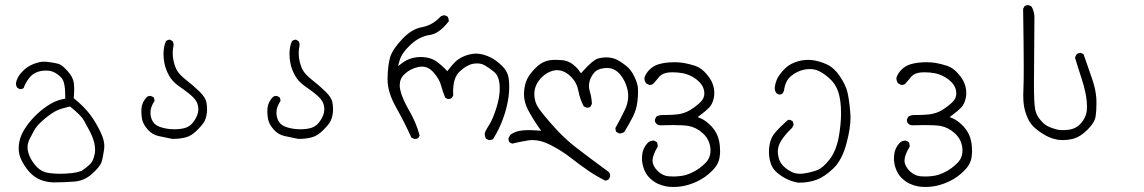

<svg xmlns="http://www.w3.org/2000/svg" viewBox="-20 -449 4540 762"><path d="M163.6 -168.9Q178.7 -168.9 190.4 -164.1Q208.5 -156.7 223.6 -140.4Q238.8 -124 238.8 -70.8Q238.8 -66.9 238.8 -57.6Q222.2 -54.2 211.4 -50.8Q190.4 -43.5 170.9 -30.8Q141.6 -11.7 116.7 13.9Q91.8 39.6 75 67.4Q58.1 95.2 54.7 127Q54.2 133.3 54.2 140.6Q54.2 163.1 64 184.1Q76.7 210.9 96.2 232.9Q115.7 254.4 139.6 264.2Q163.6 273.9 191.4 274.9Q235.4 274.9 276.4 271.5Q315.4 268.1 345.7 240.7Q376.5 212.4 382.3 196.3Q388.2 178.7 393.1 144.5Q394 138.7 394 130.1Q394 121.6 391.6 109.9Q387.2 91.3 376.5 69.8Q355 27.3 333 -0.2Q311 -27.8 275.9 -56.6L272.5 -59.1Q274.4 -79.1 274.4 -93Q274.4 -106.9 273.2 -116.9Q272 -127 269 -134.8Q261.7 -154.3 239.7 -175.8Q222.7 -193.4 209.5 -196.3Q191.9 -200.7 166.5 -203.6Q161.6 -204.1 157.5 -204.1Q153.3 -204.1 147.7 -203.9Q142.1 -203.6 133.1 -201.4Q124 -199.2 114.7 -195.8Q87.4 -185.1 67.6 -164.1Q47.9 -143.1 43.5 -120.1Q43.5 -119.1 43.5 -117.7Q43.5 -116.2 43.7 -114Q43.9 -111.8 44.4 -109.4Q45.9 -104.5 48.8 -100.6L58.6 -95.2Q59.1 -95.2 61.3 -95.2Q63.5 -95.2 67.1 -96.2Q70.8 -97.2 73.7 -99.1Q80.1 -118.7 95.7 -139.2Q118.2 -168.9 163.6 -168.9ZM174.8 237.8Q145 233.4 127.4 214.8Q111.3 197.8 102.1 180.7Q92.8 163.6 89.8 144.5Q89.4 140.1 89.4 136.7Q89.4 133.3 89.6 129.2Q89.8 125 91.6 118.7Q93.3 112.3 95.7 106.4Q104 89.4 114.7 69.8Q126 48.8 156.7 22.9Q187.5 -2.4 206.8 -11Q226.1 -19.5 257.8 -26.4Q280.3 -8.3 293.2 4.6Q306.2 17.6 312 27.3Q322.8 46.4 335.2 69.8Q347.7 93.3 353.5 115.7Q357.4 131.8 357.4 145.5Q357.4 160.2 352.5 175.3Q350.1 183.1 346.7 189.9Q343.3 196.8 336.9 203.1Q325.2 214.8 304.2 229Q285.6 235.8 267.6 237.8Q238.8 240.7 218 240.7Q197.3 240.7 174.8 237.8Z M541.5 -19Q541 -11.7 541 -5.9Q541 12.2 544.4 26.4Q548.8 45.4 566.9 65.9Q585 85.9 610.4 91.1Q635.7 96.2 663.1 102.1Q666 102.1 669.4 102.1Q693.8 102.1 717 96.2Q740.2 90.3 762.7 67.4Q786.1 44.4 792.5 30.3Q801.8 10.3 801.8 -16.1Q801.8 -28.8 799.3 -42.5Q795.9 -62 772 -85.4Q748 -108.9 719.7 -130.9Q689.5 -154.3 680.2 -173.6Q670.9 -192.9 667 -217.3Q665.5 -227.1 665.5 -239.3Q665.5 -251.5 668.5 -266.1Q668.9 -269 668.9 -272Q668.9 -279.8 665 -285.6L654.8 -291.5Q654.8 -291.5 654.3 -291.5Q645.5 -291.5 638.7 -285.6Q628.9 -264.6 628.9 -233.9Q628.9 -217.3 632.3 -199.7Q636.7 -175.3 650.4 -149.9Q664.1 -125 690.9 -106.4Q730.5 -79.1 746.3 -63.2Q762.2 -47.4 765.6 -29.8Q767.1 -22 767.1 -15.1Q767.1 -2.9 762.7 7.8Q756.3 24.4 745.1 38.1Q732.9 53.2 715.1 58.6Q697.3 64 671.4 64Q645.5 64 622.1 57.1Q596.7 50.3 586.4 33.2Q577.1 17.6 577.1 -2.4Q577.1 -24.4 593.3 -48.3Q593.3 -48.8 593.3 -48.8Q593.3 -57.1 588.9 -63.5L579.1 -67.9Q577.6 -68.4 575.2 -68.4Q567.4 -68.4 561 -62Q543.5 -42.5 541.5 -19Z M1041.5 -19Q1041 -11.7 1041 -5.9Q1041 12.2 1044.4 26.4Q1048.8 45.4 1066.9 65.9Q1085 85.9 1110.4 91.1Q1135.7 96.2 1163.1 102.1Q1166 102.1 1169.4 102.1Q1193.8 102.1 1217 96.2Q1240.2 90.3 1262.7 67.4Q1286.1 44.4 1292.5 30.3Q1301.8 10.3 1301.8 -16.1Q1301.8 -28.8 1299.3 -42.5Q1295.9 -62 1272 -85.4Q1248 -108.9 1219.7 -130.9Q1189.5 -154.3 1180.2 -173.6Q1170.9 -192.9 1167 -217.3Q1165.5 -227.1 1165.5 -239.3Q1165.5 -251.5 1168.5 -266.1Q1168.9 -269 1168.9 -272Q1168.9 -279.8 1165 -285.6L1154.8 -291.5Q1154.8 -291.5 1154.3 -291.5Q1145.5 -291.5 1138.7 -285.6Q1128.9 -264.6 1128.9 -233.9Q1128.9 -217.3 1132.3 -199.7Q1136.7 -175.3 1150.4 -149.9Q1164.1 -125 1190.9 -106.4Q1230.5 -79.1 1246.3 -63.2Q1262.2 -47.4 1265.6 -29.8Q1267.1 -22 1267.1 -15.1Q1267.1 -2.9 1262.7 7.8Q1256.3 24.4 1245.1 38.1Q1232.9 53.2 1215.1 58.6Q1197.3 64 1171.4 64Q1145.5 64 1122.1 57.1Q1096.7 50.3 1086.4 33.2Q1077.1 17.6 1077.1 -2.4Q1077.1 -24.4 1093.3 -48.3Q1093.3 -48.8 1093.3 -48.8Q1093.3 -57.1 1088.9 -63.5L1079.1 -67.9Q1077.6 -68.4 1075.2 -68.4Q1067.4 -68.4 1061 -62Q1043.5 -42.5 1041.5 -19Z M1921.4 106.9Q1931.2 106.9 1937 102.5Q1962.4 62.5 1978 17.6Q2001 -47.9 2001 -105.5Q2001 -121.6 1999 -136.2Q1995.1 -165.5 1973.4 -186.8Q1951.7 -208 1931.6 -218.8Q1898.9 -236.3 1868.2 -236.3Q1862.3 -236.3 1856.4 -235.4Q1839.8 -232.9 1825.4 -227.5Q1811 -222.2 1797.4 -212.4Q1783.2 -202.6 1760.7 -173.3L1755.4 -166.5Q1747.6 -174.8 1745.1 -177.2Q1732.9 -189.5 1714.4 -203.6Q1688.5 -222.7 1648.9 -222.7Q1634.8 -222.7 1621.1 -219.7Q1597.7 -214.8 1576.7 -199.2L1559.6 -186.5L1565.4 -207Q1573.7 -238.3 1609.4 -271.5Q1645 -304.7 1687 -310.5Q1722.7 -315.4 1761.2 -364.7Q1761.2 -365.2 1761.2 -365.7Q1761.2 -375 1756.8 -382.8L1746.1 -388.2Q1745.6 -388.2 1743.7 -388.2Q1741.7 -388.2 1739.3 -387.7Q1733.4 -386.7 1728.5 -383.3Q1696.8 -348.6 1653.3 -340.8Q1614.3 -334 1575.9 -293.5Q1537.6 -252.9 1528.3 -221.7Q1519 -189.5 1518.1 -136.7Q1518.1 -135.3 1518.1 -133.8Q1518.1 -83 1551.5 -23.7Q1585 35.6 1612.8 97.2L1623 102.1Q1625 102.5 1626.5 102.5Q1635.3 102.5 1640.6 97.7L1645.5 88.9Q1631.8 37.6 1604 -10Q1576.2 -57.6 1568.4 -92.8Q1566.4 -102.1 1566.4 -110.8Q1566.4 -136.2 1584.5 -153.8Q1606.9 -175.8 1639.6 -183.1Q1647 -184.6 1654.3 -184.6Q1680.2 -184.6 1699.7 -162.6Q1723.6 -136.2 1731 -108.4Q1737.3 -84 1747.1 -61L1756.8 -56.2Q1757.3 -56.2 1758.1 -56.2Q1758.8 -56.2 1760 -56.2Q1761.2 -56.2 1762.5 -56.4Q1763.7 -56.6 1764.9 -56.9Q1766.1 -57.1 1767.3 -57.4Q1768.6 -57.6 1769.5 -58.1Q1771.5 -59.1 1773.4 -60.5L1778.8 -70.8Q1778.3 -78.6 1778.3 -85.4Q1778.3 -140.1 1803.2 -164.1Q1830.6 -190.4 1856.9 -195.8Q1865.7 -197.3 1873.5 -197.3Q1890.6 -197.3 1904.3 -189.5Q1922.4 -178.7 1940.4 -164.1Q1963.4 -145.5 1963.4 -98.1Q1963.4 -63.5 1950.7 -22.9Q1936.5 23.4 1920.7 47.9Q1904.8 72.3 1903.8 81.5Q1903.8 92.8 1909.2 101.6L1919.9 106.9Q1920.4 106.9 1921.4 106.9Z M2093.8 106.9Q2127.4 106.9 2164.1 126Q2209.5 148.9 2246.6 178.2Q2283.2 207 2315.7 229Q2348.1 251 2382.8 268.1Q2389.6 266.6 2396 262.7L2401.4 252Q2401.4 251 2401.4 248.3Q2401.4 245.6 2400.4 241.5Q2399.4 237.3 2396.5 233.9Q2314.5 173.8 2267.1 137.2Q2219.2 100.1 2175.8 51.3Q2132.3 2.4 2116.5 -21.5Q2100.6 -45.4 2100.6 -75.2Q2100.6 -112.3 2129.4 -141.6Q2151.4 -163.6 2178.7 -169.4Q2184.6 -170.4 2187.7 -170.4Q2190.9 -170.4 2194.1 -170.4Q2197.3 -170.4 2203.6 -169.2Q2210 -168 2215.8 -165.5Q2231.9 -158.7 2246.6 -144Q2269.5 -120.6 2275.6 -87.9Q2281.7 -55.2 2296.9 -26.9L2307.1 -22Q2309.1 -21.5 2310.5 -21.5Q2318.4 -21.5 2323.7 -25.9L2329.1 -36.6Q2328.1 -62 2321.8 -82.5Q2317.4 -96.2 2317.4 -106.9Q2317.4 -117.7 2319.8 -126Q2324.7 -145 2338.4 -160.6Q2352.5 -177.2 2384.8 -179.2Q2387.2 -179.2 2389.6 -179.2Q2419.4 -179.2 2440.9 -153.8Q2463.4 -127.4 2471.2 -89.8Q2473.1 -78.6 2473.1 -67.4Q2473.1 -40.5 2460 -13.2Q2442.9 22.5 2422.9 58.1Q2422.4 59.6 2422.4 61Q2422.4 69.3 2426.8 75.2L2438 80.6Q2438.5 80.6 2439 80.6Q2449.7 80.6 2458 74.2Q2475.1 46.4 2490.5 16.8Q2505.9 -12.7 2509.8 -46.4Q2512.2 -68.8 2512.2 -81.3Q2512.2 -93.8 2511.7 -100.6Q2509.8 -120.1 2497.1 -146Q2484.9 -171.9 2465.3 -187.5Q2437 -210 2418 -216.3Q2403.3 -221.2 2386 -221.2Q2368.7 -221.2 2352.1 -216.3Q2332.5 -210.4 2292 -165L2286.1 -158.2Q2277.3 -170.4 2273.4 -174.8Q2246.1 -206.5 2213.4 -210Q2198.7 -211.4 2190.4 -211.4Q2182.1 -211.4 2178.2 -211.4Q2162.6 -210.9 2152.6 -208Q2142.6 -205.1 2134.8 -201.2Q2119.6 -193.4 2105.5 -179.2Q2083.5 -157.7 2072.5 -136Q2061.5 -114.3 2059.6 -80.6Q2059.6 -77.6 2059.6 -74.2Q2059.6 -44.4 2075.2 -13.7Q2093.8 21.5 2118.7 57.1L2127.9 69.8Q2094.2 67.4 2078.1 67.4Q2062 67.4 2048.3 69.3Q2024.4 72.3 2005.4 85.9L1998 99.6Q1998 100.1 1998 101.1Q1998 109.9 2002.4 116.2L2012.7 121.1Q2037.1 114.7 2075.2 108.4Q2084 106.9 2093.8 106.9Z M2598.6 48.3Q2628.9 47.4 2649.9 47.4Q2692.4 47.4 2712.4 50.8Q2743.7 56.6 2769 79.6Q2794.9 103 2799.3 137.7Q2799.8 143.6 2799.8 148.4Q2799.8 177.2 2780.3 197.3Q2758.3 219.7 2731.4 233.4Q2704.1 247.6 2677.7 250Q2663.6 251.5 2652.1 251.5Q2640.6 251.5 2631.8 250.5Q2608.9 248 2589.4 229Q2569.8 209 2569.8 187.5Q2569.8 167.5 2590.3 132.8Q2590.3 131.8 2590.3 131.3Q2590.3 120.6 2585.9 114.3L2575.2 108.9Q2574.7 108.9 2574.2 108.9Q2561.5 108.9 2551.8 116.7Q2531.2 138.2 2528.8 165Q2527.8 171.9 2527.8 178.7Q2527.8 198.7 2534.2 217.3Q2542.5 242.2 2558.6 257.6Q2574.7 272.9 2590.3 280Q2606 287.1 2622.6 290.5Q2636.7 293 2651.6 293Q2666.5 293 2682.1 291Q2713.9 286.6 2747.3 270.8Q2780.8 254.9 2807.1 228Q2833 202.6 2836.4 171.4Q2837.9 159.7 2837.9 151.9Q2837.9 127.9 2833.5 108.4Q2827.1 78.6 2805.2 54.2Q2782.7 29.8 2760.7 20.5L2749 15.6L2759.3 7.8Q2781.2 -8.3 2794.4 -22Q2807.6 -35.6 2812.5 -58.6Q2814.9 -69.3 2814.9 -80.1Q2814.9 -106 2802.2 -129.9Q2795.4 -142.1 2784.7 -154.3Q2764.2 -179.2 2739.7 -187.5Q2713.9 -195.8 2694.6 -199Q2675.3 -202.1 2657.7 -202.1Q2619.6 -202.1 2591.8 -193.4Q2572.3 -187 2557.6 -172.4Q2543 -157.7 2537.6 -140.1Q2537.6 -139.6 2537.6 -138.7Q2537.6 -126.5 2544.4 -118.2L2556.6 -111.8Q2557.1 -111.8 2559.8 -111.8Q2562.5 -111.8 2566.4 -113Q2570.3 -114.3 2573.7 -117.7Q2582.5 -127 2589.1 -135.5Q2595.7 -144 2597.7 -146Q2611.3 -159.7 2636.2 -161.6Q2643.1 -162.1 2650.4 -162.1Q2669.9 -162.1 2690.9 -158.2Q2719.7 -152.3 2744.1 -133.8Q2769.5 -114.3 2774.4 -88.9Q2775.4 -83.5 2775.4 -78.1Q2775.4 -58.1 2759.3 -43Q2741.7 -26.4 2719.7 -12.7Q2697.8 1 2668.5 4.9Q2646.5 7.3 2625.5 7.3H2610.4Q2595.7 7.3 2585 13.7L2579.6 24.4Q2579.1 26.4 2579.1 27.8Q2579.1 35.6 2584.5 41.5Q2590.8 47.4 2598.6 48.3Z M3113.3 26.4Q3106.4 26.4 3102.1 31.2L3099.6 33.7Q3053.7 75.7 3044.7 94Q3035.6 112.3 3033.2 132.8Q3031.7 144 3031.7 153.6Q3031.7 163.1 3032.7 170.9Q3034.7 189 3041.5 206.1Q3048.3 223.1 3065.2 237.3Q3082 251.5 3103 261.7Q3124 272 3147.9 275.9Q3150.9 275.9 3153.3 275.9Q3188 275.9 3218.8 265.1Q3252 253.4 3287.6 219.2Q3322.8 185.5 3340.3 116.7Q3355.5 60.5 3355.5 16.6Q3355.5 6.3 3354.5 -3.4Q3350.1 -54.7 3343.3 -83Q3336.9 -110.4 3313.5 -146Q3290 -180.7 3261.2 -193.6Q3232.4 -206.5 3204.6 -210.4Q3196.3 -211.4 3189.5 -211.4Q3182.6 -211.4 3175.8 -210.9Q3162.1 -210 3146.5 -205.6Q3116.2 -196.8 3097.2 -178.7Q3073.7 -156.2 3064 -135.3Q3058.1 -122.6 3055.7 -107.9Q3054.7 -103.5 3054.7 -99.6Q3054.7 -87.9 3061.5 -79.1L3071.3 -73.7Q3071.8 -73.7 3072.3 -73.7Q3080.6 -73.7 3085.9 -78.1L3091.3 -88.4Q3096.2 -128.4 3120.1 -147.7Q3144 -167 3172.4 -172.9Q3183.6 -174.8 3194.3 -174.8Q3210 -174.8 3223.1 -169.9Q3245.1 -161.6 3270 -139.6Q3295.4 -117.7 3306.2 -86.4Q3317.9 -51.8 3317.9 0Q3317.9 43 3309.1 93.3Q3298.8 149.4 3272.9 183.1Q3246.6 217.3 3223.4 226.1Q3200.2 234.9 3171.4 239.3Q3163.1 240.7 3154.8 240.7Q3134.8 240.7 3119.1 231.9Q3097.7 220.7 3084 204.6Q3070.3 188.5 3067.4 161.1Q3066.9 157.7 3066.9 153.8Q3066.9 130.4 3080.6 108.9Q3096.7 83.5 3123 59.1L3129.4 47.9Q3129.4 47.4 3129.4 46.9Q3129.4 38.1 3125 31.2L3115.2 26.9Q3114.3 26.4 3113.3 26.4Z M3598.6 48.3Q3628.9 47.4 3649.9 47.4Q3692.4 47.4 3712.4 50.8Q3743.7 56.6 3769 79.6Q3794.9 103 3799.3 137.7Q3799.8 143.6 3799.8 148.4Q3799.8 177.2 3780.3 197.3Q3758.3 219.7 3731.4 233.4Q3704.1 247.6 3677.7 250Q3663.6 251.5 3652.1 251.5Q3640.6 251.5 3631.8 250.5Q3608.9 248 3589.4 229Q3569.8 209 3569.8 187.5Q3569.8 167.5 3590.3 132.8Q3590.3 131.8 3590.3 131.3Q3590.3 120.6 3585.9 114.3L3575.2 108.9Q3574.7 108.9 3574.2 108.9Q3561.5 108.9 3551.8 116.7Q3531.2 138.2 3528.8 165Q3527.8 171.9 3527.8 178.7Q3527.8 198.7 3534.2 217.3Q3542.5 242.2 3558.6 257.6Q3574.7 272.9 3590.3 280Q3606 287.1 3622.6 290.5Q3636.7 293 3651.6 293Q3666.5 293 3682.1 291Q3713.9 286.6 3747.3 270.8Q3780.8 254.9 3807.1 228Q3833 202.6 3836.4 171.4Q3837.9 159.7 3837.9 151.9Q3837.9 127.9 3833.5 108.4Q3827.1 78.6 3805.2 54.2Q3782.7 29.8 3760.7 20.5L3749 15.6L3759.3 7.8Q3781.2 -8.3 3794.4 -22Q3807.6 -35.6 3812.5 -58.6Q3814.9 -69.3 3814.9 -80.1Q3814.9 -106 3802.2 -129.9Q3795.4 -142.1 3784.7 -154.3Q3764.2 -179.2 3739.7 -187.5Q3713.9 -195.8 3694.6 -199Q3675.3 -202.1 3657.7 -202.1Q3619.6 -202.1 3591.8 -193.4Q3572.3 -187 3557.6 -172.4Q3543 -157.7 3537.6 -140.1Q3537.6 -139.6 3537.6 -138.7Q3537.6 -126.5 3544.4 -118.2L3556.6 -111.8Q3557.1 -111.8 3559.8 -111.8Q3562.5 -111.8 3566.4 -113Q3570.3 -114.3 3573.7 -117.7Q3582.5 -127 3589.1 -135.5Q3595.7 -144 3597.7 -146Q3611.3 -159.7 3636.2 -161.6Q3643.1 -162.1 3650.4 -162.1Q3669.9 -162.1 3690.9 -158.2Q3719.7 -152.3 3744.1 -133.8Q3769.5 -114.3 3774.4 -88.9Q3775.4 -83.5 3775.4 -78.1Q3775.4 -58.1 3759.3 -43Q3741.7 -26.4 3719.7 -12.7Q3697.8 1 3668.5 4.9Q3646.5 7.3 3625.5 7.3H3610.4Q3595.7 7.3 3585 13.7L3579.6 24.4Q3579.1 26.4 3579.1 27.8Q3579.1 35.6 3584.5 41.5Q3590.8 47.4 3598.6 48.3Z M4040.5 -413.6Q4043 -252.4 4043 -187.3Q4043 -122.1 4042 -105Q4041 -85.9 4041 -72.8Q4041 -46.9 4043.5 -31.2Q4047.4 -5.9 4058.6 19.5Q4069.3 44.4 4090.8 62Q4112.3 79.6 4134 90.8Q4155.8 102.1 4180.7 106Q4189 106.9 4197.3 106.9Q4220.7 106.9 4241.2 101.1Q4268.6 93.3 4296.4 65.4Q4324.2 37.6 4328.1 13.7Q4331.5 -6.8 4331.5 -36.1Q4331.5 -43 4331.3 -53Q4331.1 -63 4329.1 -76.7Q4325.2 -104.5 4314 -137.2Q4297.4 -185.5 4280.3 -233.9L4270.5 -238.8Q4270 -238.8 4267.3 -238.8Q4264.6 -238.8 4260.7 -237.8Q4256.8 -236.8 4253.4 -233.9Q4248.5 -227.5 4246.6 -220.2Q4258.3 -180.2 4272 -139.2Q4293.9 -73.2 4293.9 -25.4Q4293.9 -16.6 4293 -8.3Q4290 16.6 4271 39.1Q4252 61.5 4221.7 65.9Q4210 67.4 4197 67.4Q4184.1 67.4 4174.3 64.9Q4164.6 62.5 4158.2 60.1Q4146 56.2 4136.2 50.8Q4122.1 43 4107.4 25.1Q4092.8 7.3 4088.4 -14.2Q4083.5 -40.5 4083.5 -115.7Q4083.5 -190.9 4085.4 -382.8Q4084.5 -404.8 4073.7 -423.3L4063.5 -428.2Q4061.5 -428.7 4060.1 -428.7Q4051.8 -428.7 4045.9 -424.3Z"/></svg>

Font: Bakudai
Style: ExtraLight
Weight: 200
Version: Version 1.48